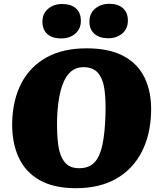

<svg xmlns="http://www.w3.org/2000/svg" viewBox="-20 -973 848 1009"><path d="M44 -329Q47 -450 93 -537Q139 -624 225 -671.5Q311 -719 435 -719Q554 -719 629.5 -678.5Q705 -638 741 -562.5Q777 -487 774 -384Q771 -264 724.5 -174Q678 -84 591 -34Q504 16 378 16Q263 16 188 -26.5Q113 -69 77.5 -147Q42 -225 44 -329ZM280 -351Q278 -270 286 -211.5Q294 -153 320 -121Q346 -89 395 -89Q449 -89 477.5 -120.5Q506 -152 518.5 -213Q531 -274 534 -362Q537 -442 529.5 -499.5Q522 -557 496 -588.5Q470 -620 419 -620Q373 -620 343.5 -588Q314 -556 298.5 -495.5Q283 -435 280 -351ZM203 -859Q203 -902 233 -927Q263 -952 306 -952Q353 -952 379 -929Q405 -906 405 -864Q405 -821 375.5 -796Q346 -771 301 -771Q255 -771 229 -794Q203 -817 203 -859ZM450 -860Q450 -903 480.5 -928Q511 -953 554 -953Q600 -953 626 -930Q652 -907 652 -865Q652 -822 622.5 -797Q593 -772 549 -772Q503 -772 476.5 -795Q450 -818 450 -860Z"/></svg>

Font: Literata 18pt Black
Style: Italic
Weight: 900
Italic angle: -2°
Designer: Latin by Veronika Burian and Jose Scaglione. Greek by Irene Vlachou. Cyrillic by Vera Evstafieva
Foundry: TypeTogether
Version: Version 3.103;gftools[0.9.29]